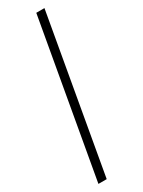

<svg xmlns="http://www.w3.org/2000/svg" viewBox="-185 -699 538 723"><g transform="rotate(-30 84.0 -337.5)"><path d="M6.5 0 126 -675H161.5L42.5 0Z"/></g></svg>

Font: Anybody ExtraLight
Style: Italic
Weight: 200
Italic angle: -10°
Designer: Tyler Finck
Foundry: Etcetera Type Company
Version: Version 1.010; ttfautohint (v1.8.3) -l 8 -r 50 -G 200 -x 14 